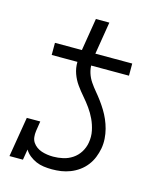

<svg xmlns="http://www.w3.org/2000/svg" viewBox="-105 -755 709 840"><g transform="rotate(15 250.0 -334.5)"><path d="M429 -475H79V-530H201L225 -677H286L262 -530H429ZM209 8Q190 8 171.5 5.5Q153 3 137 -4Q121 -11 107 -22Q93 -33 84 -48L76 0H15L45 -181H106L99 -136Q97 -122 98.5 -108.5Q100 -95 107 -84.5Q114 -74 124.5 -66.5Q135 -59 147 -55Q159 -51 172.5 -49Q186 -47 200 -47Q222 -47 244.5 -52Q267 -57 286.5 -70Q306 -83 318.5 -103Q331 -123 335 -146Q340 -174 334.5 -200.5Q329 -227 318 -250.5Q307 -274 292 -295Q277 -316 260 -335.5Q243 -355 228 -376Q213 -397 204 -422Q195 -447 195.5 -474.5Q196 -502 201 -530H262Q258 -507 257.5 -484.5Q257 -462 263.5 -441.5Q270 -421 282 -403.5Q294 -386 307.5 -370Q321 -354 333.5 -337Q346 -320 357 -302Q368 -284 376.5 -264.5Q385 -245 390.5 -224Q396 -203 397.5 -180.5Q399 -158 395 -136Q391 -115 383 -95Q375 -75 361.5 -57.5Q348 -40 330 -27Q312 -14 291.5 -6Q271 2 250.5 5Q230 8 209 8Z"/></g></svg>

Font: Iosevka Curly Slab LtObl
Style: Regular
Weight: 300
Italic angle: -9°
Monospace: yes
Designer: Belleve Invis
Foundry: Belleve Invis
Version: Version 11.0.0; ttfautohint (v1.8.3)